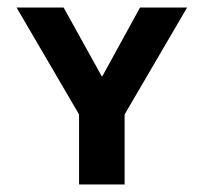

<svg xmlns="http://www.w3.org/2000/svg" viewBox="-20 -490 540 510"><path d="M352 -470 251 -286 149 -470H24L190 -186V0H311V-186L477 -470Z"/></svg>

Font: Hussar Tani
Style: Bold
Weight: 700
Foundry: Cannot Into Space Fonts
Version: Version 0.92